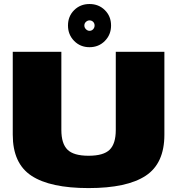

<svg xmlns="http://www.w3.org/2000/svg" viewBox="-20 -933 890 956"><path d="M421 3.5Q612 3.5 705.2 -57.8Q798.5 -119 798.5 -262.5V-675H556.5V-286Q556.5 -217.5 526 -187.5Q495.5 -157.5 421 -157.5Q346.5 -157.5 316 -187.8Q285.5 -218 285.5 -286V-675H43.5V-262.5Q43.5 -119 136.8 -57.8Q230 3.5 421 3.5ZM425.5 -698Q471.5 -698 502.2 -729.2Q533 -760.5 533 -806Q533 -852 502.2 -882.5Q471.5 -913 425.5 -913Q380 -913 349.2 -882.5Q318.5 -852 318.5 -806Q318.5 -760.5 349.2 -729.2Q380 -698 425.5 -698ZM425.5 -779.5Q416 -779.5 408 -787.5Q400 -795.5 400 -806Q400 -817 408 -824.2Q416 -831.5 425.5 -831.5Q436.5 -831.5 443.8 -824.2Q451 -817 451 -806Q451 -795.5 443.8 -787.5Q436.5 -779.5 425.5 -779.5Z"/></svg>

Font: Anybody SemiExpanded Black
Style: Regular
Weight: 900
Width: 6
Version: Version 1.113;gftools[0.9.25]